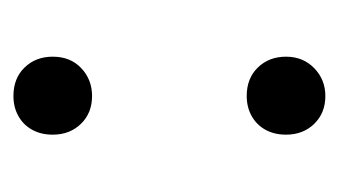

<svg xmlns="http://www.w3.org/2000/svg" viewBox="-132 -376 516 293"><g transform="rotate(-90 126.5 -230.0)"><path d="M126 -348Q100 -348 83.5 -365Q67 -382 67 -408Q67 -426 74.5 -439.5Q82 -453 95.5 -460.5Q109 -468 126 -468Q153 -468 169.5 -451Q186 -434 186 -408Q186 -381 168.5 -364.5Q151 -348 126 -348ZM126 8Q100 8 83.5 -9Q67 -26 67 -52Q67 -70 74.5 -83.5Q82 -97 95.5 -104.5Q109 -112 126 -112Q153 -112 169.5 -95Q186 -78 186 -52Q186 -26 168.5 -9Q151 8 126 8Z"/></g></svg>

Font: Onest
Style: Regular
Weight: 400
Designer: Dmitri Voloshin, Andrey Kudryavtsev
Foundry: Dmitri Voloshin, Andrey Kudryavtsev
Version: Version 1.000;gftools[0.9.33]